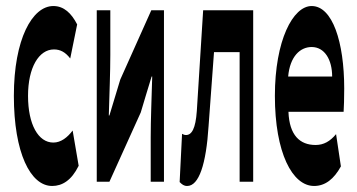

<svg xmlns="http://www.w3.org/2000/svg" viewBox="-20 -603 1183 637"><path d="M153 14C186 14 217 -4 241 -53L221 -170C204 -147 182 -130 157 -130C107 -130 73 -190 73 -285C73 -379 109 -439 159 -439C180 -439 197 -430 213 -409L236 -522C217 -559 192 -583 157 -583C87 -583 26 -473 26 -285C26 -96 81 14 153 14Z M301 -569V0H343L447 -230C457 -262 472 -315 483 -349H485C483 -279 480 -204 480 -148V0H524V-569H482L379 -339L343 -220H341C343 -289 346 -365 346 -421V-569Z M601 14C640 14 664 -58 672 -185L690 -430H775V0H820V-569H654L633 -235C629 -176 616 -155 597 -155C592 -155 588 -157 584 -159L576 1C584 9 590 14 601 14Z M1022 14C1059 14 1088 -9 1111 -51L1095 -158C1075 -134 1054 -122 1027 -122C975 -122 940 -154 937 -232H1120C1121 -246 1122 -277 1122 -309C1122 -464 1083 -583 1014 -583C952 -583 892 -469 892 -285C892 -96 950 14 1022 14ZM936 -349C942 -416 976 -447 1014 -447C1057 -447 1082 -405 1082 -349Z"/></svg>

Font: 寒蝉无机体 CompactMedium
Style: Regular
Weight: 500
Width: 3
Designer: ChillTanhei {Warren2060}; 
Source Han Sans {Ryoko NISHIZUKA 西塚涼子 (kana, bopomofo & ideographs); Paul D. Hunt (Latin, Gre
Foundry: ChillType&Adobe
Version: Version 1.000;Glyphs 3.1.1 (3135)